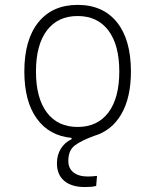

<svg xmlns="http://www.w3.org/2000/svg" viewBox="-20 -547 626 774"><path d="M321.8 207Q268.6 207 239 182.1Q209.5 157.2 209.5 111.3Q209.5 78.1 225.1 52.7Q240.7 27.3 268.6 14.2V8.8Q178.2 0.5 128.2 -69.1Q78.1 -138.7 78.1 -258.8Q78.1 -387.2 134.8 -457.3Q191.4 -527.3 293 -527.3Q395 -527.3 451.4 -457.3Q507.8 -387.2 507.8 -258.8Q507.8 -153.3 469 -86.7Q430.2 -20 358.9 1Q309.1 19 282.2 38.8Q255.4 58.6 255.4 101.6Q255.4 131.3 276.1 147.9Q296.9 164.6 334.5 164.6Q349.1 164.6 371.1 162.1L367.7 202.6Q356 205.6 343.8 206.3Q331.5 207 321.8 207ZM293 -35.2Q373 -35.2 417 -93.5Q460.9 -151.9 460.9 -258.8Q460.9 -365.7 417 -424.1Q373 -482.4 293 -482.4Q212.9 -482.4 168.9 -424.1Q125 -365.7 125 -258.8Q125 -151.9 168.9 -93.5Q212.9 -35.2 293 -35.2Z"/></svg>

Font: Cascadia Mono NF ExtraLight
Style: Regular
Weight: 200
Monospace: yes
Designer: Aaron Bell
Foundry: Saja Typeworks
Version: Version 2404.023; ttfautohint (v1.8.4)